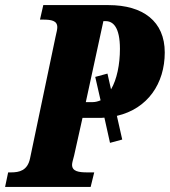

<svg xmlns="http://www.w3.org/2000/svg" viewBox="-41 -734 667 754"><path d="M-21 0H315L329 -57H302C268 -57 242 -61 242 -87C242 -95 246 -107 250 -123L283 -271H346C354 -271 361 -271 369 -272L391 -173L439 -186L418 -279C539 -307 606 -406 606 -528C606 -650 521 -714 385 -714H129L116 -657H127C161 -657 184 -653 184 -627C184 -620 182 -610 177 -589L77 -112C67 -64 35 -57 2 -57H-9ZM323 -333H296L365 -651H374C402 -651 430 -629 430 -542C430 -481 418 -422 395 -383L381 -445L333 -432L354 -340C344 -336 334 -333 323 -333Z"/></svg>

Font: Noto Serif ExtraCondensed Black
Style: Italic
Weight: 900
Width: 2
Italic angle: -12°
Designer: Monotype Design Team
Foundry: Monotype Imaging Inc.
Version: Version 2.014